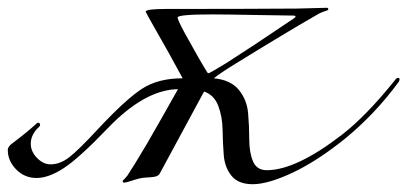

<svg xmlns="http://www.w3.org/2000/svg" viewBox="-26 -453 1046 493"><path d="M449 -367Q488 -296 507 -266Q508 -265 510 -265Q512 -265 555 -291Q624 -335 705 -390Q733 -408 733 -410Q733 -413 728 -413Q707 -413 629.5 -414.5Q552 -416 519 -416Q430 -416 430 -408Q430 -402 449 -367ZM225 -121Q297 -198 338.5 -225Q380 -252 443 -252Q408 -317 370 -383Q348 -422 348 -423Q348 -430 400 -430Q613 -430 736 -431L813 -433Q817 -433 817 -429Q817 -427 813.5 -426Q810 -425 802 -422Q794 -419 786 -414Q706 -368 578 -289Q542 -267 523 -252Q566 -248 587 -222.5Q608 -197 611 -163Q614 -129 614 -95.5Q614 -62 623.5 -39Q633 -16 659 -16Q734 -16 852 -107Q914 -155 988 -247Q992 -253 996 -253Q1000 -253 1000 -249Q1000 -247 998 -243Q937 -160 860 -97Q788 -39 725 -9.5Q662 20 623 20Q586 20 568.5 -1.5Q551 -23 548.5 -55Q546 -87 545.5 -120Q545 -153 534.5 -181Q524 -209 498 -218L384 -7Q381 -2 374.5 0Q368 2 355 2.5Q342 3 333 5Q321 8 309 12Q297 16 293 16Q289 16 289 12Q289 11 290.5 9.5Q292 8 295 5Q298 2 301 -2Q314 -21 352 -85Q381 -135 431 -224Q345 -223 248 -121Q177 -47 138 -21.5Q99 4 68 4Q37 4 15.5 -18Q-6 -40 -6 -68Q-6 -77 7 -86Q23 -98 39 -111Q55 -124 62.5 -131Q70 -138 71 -138Q77 -138 77 -132Q77 -130 75 -128Q73 -126 69 -122Q65 -118 62 -113Q53 -100 53 -84Q53 -64 69 -47.5Q85 -31 104 -31Q128 -31 151.5 -49Q175 -67 225 -121Z"/></svg>

Font: Miama Nueva
Style: Medium
Weight: 400
Italic angle: -28°
Version: Version 1.0